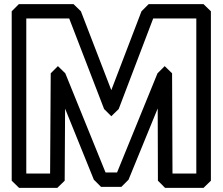

<svg xmlns="http://www.w3.org/2000/svg" viewBox="-20 -880 1084 935"><path d="M550 -40H494L298 -523L262 -558L227 -523L224 -35H108V-790H317L487 -349L522 -314L558 -349L726 -790H936V-35H820L818 -523L782 -558L747 -523ZM571 30 606 -5 748 -352 749 0 784 35H971L1007 0V-825L971 -860H704L669 -825L522 -441L374 -825L338 -860H72L37 -825V0L73 35H259L295 0L297 -351L437 -5L472 30Z"/></svg>

Font: Hussar Press
Style: Bold
Weight: 700
Foundry: Cannot Into Space Fonts
Version: Version 1.43